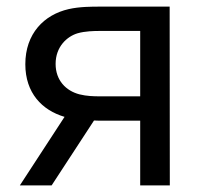

<svg xmlns="http://www.w3.org/2000/svg" viewBox="-20 -560 603 580"><path d="M492.5 -540H282C257.5 -540 220.5 -540 187.5 -532.5C113 -515.5 56.5 -458.5 56.5 -366C56.5 -279 107 -227 175 -207L40 0H136L264 -196C272 -195.5 279.5 -195.5 287 -195.5H403.5V0H493ZM280.5 -269C264.5 -269 241.5 -269.5 220 -275C179.5 -285.5 148 -317 148 -367C148 -419 182.5 -450 214.5 -459.5C237 -466 265 -466.5 280.5 -466.5H403.5V-269Z"/></svg>

Font: Hauora Medium
Style: Regular
Weight: 500
Designer: Wayne Shih
Foundry: WCYS
Version: Version 1.001;hotconv 1.0.109;makeotfexe 2.5.65596